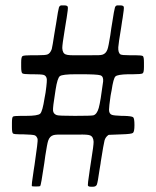

<svg xmlns="http://www.w3.org/2000/svg" viewBox="-20 -710 594 730"><path d="M358.4 -64.5Q361.3 -79.1 362.3 -87.9Q362.3 -90.8 363.3 -95.7Q374 -163.1 377.4 -175.8Q380.9 -188.5 391.6 -196.3L393.6 -197.3Q418 -198.2 442.4 -199.2Q479.5 -200.2 485.4 -204.6Q491.2 -209 491.2 -234.4Q491.2 -259.8 486.3 -264.2Q481.4 -268.6 450.2 -269.5Q447.3 -269.5 442.4 -269.5Q413.1 -270.5 405.3 -273.4Q394.5 -277.3 394.5 -293Q394.5 -304.7 400.4 -345.7Q401.4 -352.5 402.3 -356Q403.3 -359.4 404.3 -366.2Q411.1 -412.1 418.9 -419.4Q426.8 -426.8 466.8 -427.7Q472.7 -427.7 475.6 -427.7Q479.5 -427.7 486.3 -427.7Q517.6 -427.7 522.5 -431.2Q527.3 -434.6 527.3 -455.1Q527.3 -460.9 527.3 -463.9Q527.3 -466.8 527.3 -472.7Q527.3 -493.2 523.4 -496.6Q519.5 -500 493.2 -500Q487.3 -500 484.4 -500Q479.5 -500 471.7 -500Q444.3 -500 438.5 -502.9Q428.7 -508.8 429.7 -530.3Q430.7 -545.9 440.4 -603.5Q442.4 -620.1 444.3 -629.9Q445.3 -633.8 446.3 -641.6Q452.1 -677.7 450.7 -683.6Q449.2 -689.5 437.5 -689.5Q434.6 -689.5 433.6 -689.5Q431.6 -689.5 428.7 -689.5Q419.9 -690.4 417 -681.6Q414.1 -672.9 406.2 -621.1Q404.3 -610.4 403.3 -603.5Q401.4 -593.8 399.4 -576.2Q392.6 -533.2 388.7 -522.5Q382.8 -505.9 369.1 -502Q359.4 -499 323.2 -500Q308.6 -500 300.8 -500Q292 -500 275.4 -500Q239.3 -499 230.5 -502.9Q217.8 -506.8 216.8 -527.3Q216.8 -541 225.6 -593.8Q229.5 -616.2 231.4 -629.9Q232.4 -633.8 233.4 -641.6Q239.3 -677.7 237.8 -683.6Q236.3 -689.5 224.6 -689.5Q221.7 -689.5 220.7 -689.5Q218.8 -689.5 215.8 -689.5Q207 -690.4 204.1 -681.6Q201.2 -672.9 193.4 -621.1Q191.4 -610.4 190.4 -603.5Q189.5 -594.7 186.5 -580.1Q179.7 -535.2 176.8 -523.4Q170.9 -506.8 160.2 -502.9Q152.3 -500 125 -500Q116.2 -500 111.3 -500Q107.4 -500 100.6 -500Q70.3 -500 65.4 -496.6Q60.5 -493.2 60.5 -472.7Q60.5 -466.8 60.5 -463.9Q60.5 -460.9 60.5 -456.1Q60.5 -434.6 64.9 -431.2Q69.3 -427.7 94.7 -427.7Q101.6 -427.7 104.5 -427.7Q136.7 -427.7 145.5 -425.3Q154.3 -422.9 157.2 -413.1Q160.2 -407.2 153.3 -358.4Q152.3 -351.6 151.4 -347.7Q150.4 -343.8 149.4 -336.9Q141.6 -286.1 132.8 -277.8Q124 -269.5 79.1 -269.5Q75.2 -269.5 72.3 -269.5Q67.4 -269.5 59.6 -269.5Q33.2 -269.5 29.3 -266.6Q25.4 -263.7 25.4 -243.2Q25.4 -237.3 25.4 -234.4Q25.4 -231.4 25.4 -226.6Q25.4 -206.1 29.3 -202.6Q33.2 -199.2 57.6 -199.2Q64.5 -199.2 69.3 -199.2Q103.5 -198.2 111.3 -195.8Q119.1 -193.4 123 -181.6Q125 -175.8 111.3 -83Q109.4 -71.3 108.4 -64.5Q98.6 -2.9 101.6 -2Q104.5 -1 117.2 -1Q129.9 -1 132.8 -2.4Q135.7 -3.9 148.4 -89.8Q150.4 -100.6 152.3 -118.2Q159.2 -163.1 163.1 -174.8Q168.9 -192.4 183.6 -196.3Q193.4 -199.2 228.5 -198.2Q243.2 -198.2 252 -198.2Q261.7 -198.2 277.3 -198.2Q313.5 -199.2 322.3 -195.3Q335 -190.4 335.9 -170.9Q335.9 -156.2 327.1 -102.5Q323.2 -78.1 321.3 -64.5Q320.3 -58.6 319.3 -49.8Q313.5 -11.7 314 -5.9Q314.5 0 326.2 0Q329.1 0 330.1 0Q331.1 0 333 0Q344.7 0 348.1 -7.8Q351.6 -15.6 358.4 -64.5ZM264.6 -269.5Q201.2 -269.5 195.3 -272.5Q182.6 -277.3 181.6 -290Q180.7 -302.7 189.5 -356.4Q190.4 -361.3 191.4 -369.1Q198.2 -413.1 207.5 -420.4Q216.8 -427.7 268.6 -427.7Q280.3 -427.7 287.1 -427.7Q348.6 -427.7 361.3 -423.8Q374 -419.9 372.1 -400.4Q362.3 -324.2 355.5 -299.8Q348.6 -275.4 335 -271.5Q326.2 -269.5 264.6 -269.5Z"/></svg>

Font: Bpmf GenWan Min R
Style: R
Weight: 400
Foundry: But Ko
Version: Version 1.320